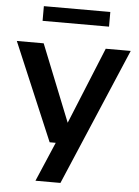

<svg xmlns="http://www.w3.org/2000/svg" viewBox="-63 -800 772 1068"><g transform="rotate(5 323.0 -266.0)"><path d="M236 0 5 -545.5H155L326.5 -117L501.5 -545.5H641L315.5 220H176L270 0ZM138 -669.5V-751.5H509V-669.5Z"/></g></svg>

Font: Encode Sans Exp SmBold
Style: Regular
Weight: 600
Width: 7
Designer: Multiple Designers
Foundry: Impallari Type
Version: Version 3.002; ttfautohint (v1.8.3) -l 8 -r 50 -G 200 -x 14 